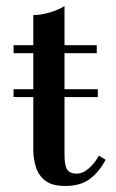

<svg xmlns="http://www.w3.org/2000/svg" viewBox="-20 -610 384 637"><path d="M25 -288V-314H304.5V-288ZM196 7Q152.5 7 130 -10.8Q107.5 -28.5 99 -56Q90.5 -83.5 90.5 -113V-560Q116.5 -560 146.2 -569Q176 -578 194 -590V-98Q194 -60.5 203 -47.2Q212 -34 234 -34Q255.5 -34 275.2 -51.8Q295 -69.5 308 -93.5L330.5 -80Q310 -41 279 -17Q248 7 196 7ZM25 -433.5V-460H301V-433.5Z"/></svg>

Font: Bodoni Moda 9pt Medium
Style: Regular
Weight: 500
Designer: Owen Earl
Foundry: indestructible type
Version: Version 2.005